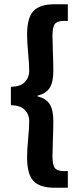

<svg xmlns="http://www.w3.org/2000/svg" viewBox="-20 -728 384 900"><path d="M235 152Q167 152 137 120.5Q107 89 107 10Q107 -26 112 -78Q117 -130 117 -161Q117 -191 96.5 -212.5Q76 -234 31 -235V-321Q76 -322 96.5 -343.5Q117 -365 117 -395Q117 -426 112 -478Q107 -530 107 -566Q107 -645 137 -676.5Q167 -708 235 -708H298V-630H279Q248 -630 237 -615.5Q226 -601 226 -560Q226 -534 228 -481Q230 -428 230 -397Q230 -342 212.5 -315.5Q195 -289 156 -280V-276Q195 -267 212.5 -240.5Q230 -214 230 -159Q230 -128 228 -75Q226 -22 226 4Q226 45 237 59.5Q248 74 279 74H298V152Z"/></svg>

Font: Toshiba Sans
Style: Bold
Weight: 700
Designer: Paul D. Hunt
Foundry: Toshiba Corporation
Version: Version 2.020;PS 2.0;hotconv 1.0.86;makeotf.lib2.5.63406